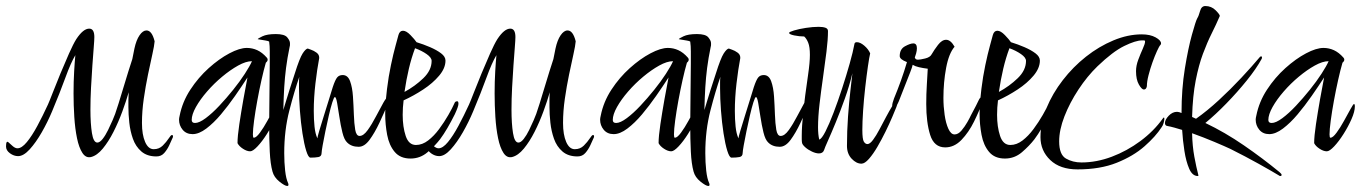

<svg xmlns="http://www.w3.org/2000/svg" viewBox="-63 -542 4515 637"><path d="M239 -21Q222 -17 210.5 -34.5Q199 -52 192.5 -83.5Q186 -115 183.5 -154Q181 -193 181 -232Q181 -271 183 -305Q185 -339 187 -359Q172 -334 154 -284.5Q136 -235 110 -173Q95 -137 75.5 -103Q56 -69 35.5 -46.5Q15 -24 -3 -24Q-17 -24 -30 -33.5Q-43 -43 -43 -56Q-43 -78 -34 -69Q-28 -63 -20 -56.5Q-12 -50 -5 -50Q9 -50 26 -70.5Q43 -91 61 -124.5Q79 -158 96 -195Q101 -206 112 -234.5Q123 -263 137.5 -298Q152 -333 166 -364.5Q180 -396 190 -412Q213 -447 233 -447Q250 -447 250 -419Q250 -410 248 -385Q246 -360 243.5 -325Q241 -290 239 -251.5Q237 -213 237 -178Q237 -132 242 -100.5Q247 -69 260 -69Q268 -69 277.5 -81Q287 -93 295.5 -110.5Q304 -128 310.5 -143Q317 -158 319 -164Q323 -175 330.5 -199Q338 -223 346.5 -251.5Q355 -280 363 -305.5Q371 -331 376 -346Q378 -355 379.5 -363.5Q381 -372 383 -381Q389 -409 400 -425Q411 -441 423 -441Q441 -441 450 -405Q449 -391 442.5 -362Q436 -333 428 -294.5Q420 -256 414 -214.5Q408 -173 408 -134Q408 -95 418.5 -71Q429 -47 447 -47Q465 -47 477 -59Q489 -71 496.5 -82.5Q504 -94 507 -94Q511 -94 511 -90Q511 -86 508 -81Q505 -74 498.5 -60Q492 -46 482 -34.5Q472 -23 456 -23Q425 -23 406 -39.5Q387 -56 378 -81.5Q369 -107 366 -135Q363 -163 363 -187Q363 -198 363 -210.5Q363 -223 364 -236Q356 -208 343 -172.5Q330 -137 313.5 -104.5Q297 -72 278 -49Q259 -26 239 -21Z M767 -40Q756 -40 743 -48.5Q730 -57 725 -67Q725 -90 731 -130Q737 -170 744.5 -212.5Q752 -255 758 -285Q740 -257 717 -224Q694 -191 670 -162.5Q646 -134 621.5 -115.5Q597 -97 576 -97Q555 -97 543 -111.5Q531 -126 531 -145Q531 -150 533 -158Q542 -204 568.5 -244.5Q595 -285 629.5 -316Q664 -347 698 -365Q732 -383 756 -383Q774 -383 790.5 -375.5Q807 -368 822 -351Q825 -348 825 -344Q825 -339 819 -334Q812 -310 804.5 -276.5Q797 -243 790.5 -207.5Q784 -172 780 -142Q776 -112 776 -96Q776 -85 779 -85Q787 -85 799.5 -102Q812 -119 824 -141Q836 -163 845.5 -180Q855 -197 857 -197Q860 -197 860 -189Q860 -172 849 -147Q838 -122 822.5 -97.5Q807 -73 791.5 -56.5Q776 -40 767 -40ZM584 -134Q598 -134 619.5 -150Q641 -166 664.5 -191Q688 -216 710.5 -244Q733 -272 749.5 -297.5Q766 -323 773 -339Q753 -339 727 -324.5Q701 -310 674 -287.5Q647 -265 624 -238.5Q601 -212 587 -187Q573 -162 573 -144Q573 -134 584 -134Z M890 75Q882 75 864 60.5Q846 46 841 27Q834 2 832 -39Q830 -80 830 -128Q830 -179 831 -232.5Q832 -286 832 -331Q832 -353 832 -371.5Q832 -390 830 -404Q828 -406 818.5 -407.5Q809 -409 800.5 -410.5Q792 -412 792 -412Q792 -414 807.5 -421.5Q823 -429 852 -429Q881 -429 890 -418Q899 -407 899 -399Q899 -396 899 -393Q899 -390 898 -387Q890 -348 886 -316.5Q882 -285 880 -252.5Q878 -220 877 -177Q878 -180 886.5 -208.5Q895 -237 915 -298Q931 -349 941 -364.5Q951 -380 958 -381Q960 -380 969 -377Q978 -374 987 -367.5Q996 -361 996 -351V-349Q989 -312 983.5 -265Q978 -218 978 -174Q978 -146 980.5 -122Q983 -98 990 -83Q990 -87 996.5 -109Q1003 -131 1012 -159.5Q1021 -188 1029 -214Q1037 -240 1041 -253Q1049 -277 1055.5 -285Q1062 -293 1074 -293Q1091 -293 1098.5 -272.5Q1106 -252 1108 -222Q1110 -192 1111 -162Q1112 -132 1115.5 -111.5Q1119 -91 1130 -91Q1143 -91 1157 -110.5Q1171 -130 1184.5 -156Q1198 -182 1209 -201.5Q1220 -221 1226 -221Q1229 -221 1229 -216Q1229 -212 1226 -203Q1212 -169 1196 -135Q1180 -101 1163 -78Q1146 -55 1127 -55Q1103 -55 1089 -69Q1079 -78 1073 -102.5Q1067 -127 1063 -154Q1059 -181 1055.5 -200.5Q1052 -220 1048 -220Q1045 -220 1039.5 -202.5Q1034 -185 1028 -159Q1022 -133 1016.5 -106.5Q1011 -80 1007.5 -60Q1004 -40 1004 -35Q1004 -23 993.5 -21Q983 -19 967 -19Q960 -19 953 -41.5Q946 -64 940.5 -99.5Q935 -135 932 -175Q929 -215 929 -249Q929 -260 929 -269.5Q929 -279 930 -287Q914 -241 897 -175.5Q880 -110 880 -34Q880 -3 883 24Q886 51 893 66Q894 68 894 71Q894 75 890 75Z M1299 -16Q1265 -16 1246.5 -38Q1228 -60 1221.5 -94.5Q1215 -129 1215 -164Q1215 -188 1217 -209.5Q1219 -231 1221 -247Q1226 -288 1234 -326Q1242 -364 1249.5 -391Q1257 -418 1259 -426Q1263 -440 1274 -440Q1285 -440 1299 -425.5Q1313 -411 1319 -402Q1342 -395 1364 -385.5Q1386 -376 1400.5 -365Q1415 -354 1415 -341Q1415 -316 1394 -291Q1373 -266 1341 -245Q1309 -224 1276 -209Q1273 -185 1273 -161Q1273 -121 1283 -91Q1293 -61 1317 -61Q1338 -61 1357.5 -76Q1377 -91 1394 -114Q1411 -137 1424.5 -160.5Q1438 -184 1445 -200Q1447 -206 1454 -206Q1458 -206 1458 -197.5Q1458 -189 1446 -163Q1434 -139 1421.5 -117.5Q1409 -96 1397 -80Q1380 -58 1355.5 -37Q1331 -16 1299 -16ZM1279 -237Q1314 -256 1341.5 -282.5Q1369 -309 1369 -340Q1369 -351 1352.5 -362.5Q1336 -374 1314 -382Q1302 -350 1293.5 -314Q1285 -278 1279 -237Z M1636 -21Q1619 -17 1607.5 -34.5Q1596 -52 1589.5 -83.5Q1583 -115 1580.5 -154Q1578 -193 1578 -232Q1578 -271 1580 -305Q1582 -339 1584 -359Q1569 -334 1551 -284.5Q1533 -235 1507 -173Q1492 -137 1472.5 -103Q1453 -69 1432.5 -46.5Q1412 -24 1394 -24Q1380 -24 1367 -33.5Q1354 -43 1354 -56Q1354 -78 1363 -69Q1369 -63 1377 -56.5Q1385 -50 1392 -50Q1406 -50 1423 -70.5Q1440 -91 1458 -124.5Q1476 -158 1493 -195Q1498 -206 1509 -234.5Q1520 -263 1534.5 -298Q1549 -333 1563 -364.5Q1577 -396 1587 -412Q1610 -447 1630 -447Q1647 -447 1647 -419Q1647 -410 1645 -385Q1643 -360 1640.5 -325Q1638 -290 1636 -251.5Q1634 -213 1634 -178Q1634 -132 1639 -100.5Q1644 -69 1657 -69Q1665 -69 1674.5 -81Q1684 -93 1692.5 -110.5Q1701 -128 1707.5 -143Q1714 -158 1716 -164Q1720 -175 1727.5 -199Q1735 -223 1743.5 -251.5Q1752 -280 1760 -305.5Q1768 -331 1773 -346Q1775 -355 1776.5 -363.5Q1778 -372 1780 -381Q1786 -409 1797 -425Q1808 -441 1820 -441Q1838 -441 1847 -405Q1846 -391 1839.5 -362Q1833 -333 1825 -294.5Q1817 -256 1811 -214.5Q1805 -173 1805 -134Q1805 -95 1815.5 -71Q1826 -47 1844 -47Q1862 -47 1874 -59Q1886 -71 1893.5 -82.5Q1901 -94 1904 -94Q1908 -94 1908 -90Q1908 -86 1905 -81Q1902 -74 1895.5 -60Q1889 -46 1879 -34.5Q1869 -23 1853 -23Q1822 -23 1803 -39.5Q1784 -56 1775 -81.5Q1766 -107 1763 -135Q1760 -163 1760 -187Q1760 -198 1760 -210.5Q1760 -223 1761 -236Q1753 -208 1740 -172.5Q1727 -137 1710.5 -104.5Q1694 -72 1675 -49Q1656 -26 1636 -21Z M2164 -40Q2153 -40 2140 -48.5Q2127 -57 2122 -67Q2122 -90 2128 -130Q2134 -170 2141.5 -212.5Q2149 -255 2155 -285Q2137 -257 2114 -224Q2091 -191 2067 -162.5Q2043 -134 2018.5 -115.5Q1994 -97 1973 -97Q1952 -97 1940 -111.5Q1928 -126 1928 -145Q1928 -150 1930 -158Q1939 -204 1965.5 -244.5Q1992 -285 2026.5 -316Q2061 -347 2095 -365Q2129 -383 2153 -383Q2171 -383 2187.5 -375.5Q2204 -368 2219 -351Q2222 -348 2222 -344Q2222 -339 2216 -334Q2209 -310 2201.5 -276.5Q2194 -243 2187.5 -207.5Q2181 -172 2177 -142Q2173 -112 2173 -96Q2173 -85 2176 -85Q2184 -85 2196.5 -102Q2209 -119 2221 -141Q2233 -163 2242.5 -180Q2252 -197 2254 -197Q2257 -197 2257 -189Q2257 -172 2246 -147Q2235 -122 2219.5 -97.5Q2204 -73 2188.5 -56.5Q2173 -40 2164 -40ZM1981 -134Q1995 -134 2016.5 -150Q2038 -166 2061.5 -191Q2085 -216 2107.5 -244Q2130 -272 2146.5 -297.5Q2163 -323 2170 -339Q2150 -339 2124 -324.5Q2098 -310 2071 -287.5Q2044 -265 2021 -238.5Q1998 -212 1984 -187Q1970 -162 1970 -144Q1970 -134 1981 -134Z M2287 75Q2279 75 2261 60.5Q2243 46 2238 27Q2231 2 2229 -39Q2227 -80 2227 -128Q2227 -179 2228 -232.5Q2229 -286 2229 -331Q2229 -353 2229 -371.5Q2229 -390 2227 -404Q2225 -406 2215.5 -407.5Q2206 -409 2197.5 -410.5Q2189 -412 2189 -412Q2189 -414 2204.5 -421.5Q2220 -429 2249 -429Q2278 -429 2287 -418Q2296 -407 2296 -399Q2296 -396 2296 -393Q2296 -390 2295 -387Q2287 -348 2283 -316.5Q2279 -285 2277 -252.5Q2275 -220 2274 -177Q2275 -180 2283.5 -208.5Q2292 -237 2312 -298Q2328 -349 2338 -364.5Q2348 -380 2355 -381Q2357 -380 2366 -377Q2375 -374 2384 -367.5Q2393 -361 2393 -351V-349Q2386 -312 2380.5 -265Q2375 -218 2375 -174Q2375 -146 2377.5 -122Q2380 -98 2387 -83Q2387 -87 2393.5 -109Q2400 -131 2409 -159.5Q2418 -188 2426 -214Q2434 -240 2438 -253Q2446 -277 2452.5 -285Q2459 -293 2471 -293Q2488 -293 2495.5 -272.5Q2503 -252 2505 -222Q2507 -192 2508 -162Q2509 -132 2512.5 -111.5Q2516 -91 2527 -91Q2540 -91 2554 -110.5Q2568 -130 2581.5 -156Q2595 -182 2606 -201.5Q2617 -221 2623 -221Q2626 -221 2626 -216Q2626 -212 2623 -203Q2609 -169 2593 -135Q2577 -101 2560 -78Q2543 -55 2524 -55Q2500 -55 2486 -69Q2476 -78 2470 -102.5Q2464 -127 2460 -154Q2456 -181 2452.5 -200.5Q2449 -220 2445 -220Q2442 -220 2436.5 -202.5Q2431 -185 2425 -159Q2419 -133 2413.5 -106.5Q2408 -80 2404.5 -60Q2401 -40 2401 -35Q2401 -23 2390.5 -21Q2380 -19 2364 -19Q2357 -19 2350 -41.5Q2343 -64 2337.5 -99.5Q2332 -135 2329 -175Q2326 -215 2326 -249Q2326 -260 2326 -269.5Q2326 -279 2327 -287Q2311 -241 2294 -175.5Q2277 -110 2277 -34Q2277 -3 2280 24Q2283 51 2290 66Q2291 68 2291 71Q2291 75 2287 75Z M2795 1Q2778 1 2762.5 -15.5Q2747 -32 2747 -58Q2747 -107 2750.5 -155.5Q2754 -204 2758.5 -242.5Q2763 -281 2765 -299Q2755 -257 2740 -215Q2725 -173 2710 -136.5Q2695 -100 2684 -75.5Q2673 -51 2671 -44Q2667 -33 2654 -33Q2644 -33 2631 -39Q2618 -45 2608.5 -53.5Q2599 -62 2598 -68Q2597 -73 2597 -79.5Q2597 -86 2597 -93Q2597 -122 2602 -170.5Q2607 -219 2618 -294Q2624 -335 2624 -360Q2624 -386 2618.5 -400Q2613 -414 2605 -421Q2589 -421 2572 -424.5Q2555 -428 2555 -433Q2555 -436 2571.5 -441Q2588 -446 2611 -449.5Q2634 -453 2653 -453Q2667 -453 2675.5 -450Q2684 -447 2684 -439Q2684 -411 2679 -370.5Q2674 -330 2667.5 -285Q2661 -240 2656 -197Q2651 -154 2651 -120Q2651 -108 2652 -97.5Q2653 -87 2655 -79Q2663 -81 2675.5 -105.5Q2688 -130 2702.5 -168Q2717 -206 2731 -249Q2745 -292 2756 -331Q2767 -370 2772 -397Q2773 -402 2780 -402Q2791 -402 2804.5 -390.5Q2818 -379 2824 -365Q2821 -353 2816.5 -322Q2812 -291 2807.5 -251.5Q2803 -212 2800.5 -174.5Q2798 -137 2798 -111Q2798 -80 2803 -72Q2808 -64 2815 -64Q2823 -64 2833.5 -78Q2844 -92 2855 -113Q2866 -134 2877 -154.5Q2888 -175 2896.5 -189Q2905 -203 2910 -203Q2914 -203 2914 -198Q2914 -195 2911 -187Q2907 -177 2897.5 -154.5Q2888 -132 2875 -105.5Q2862 -79 2848 -55Q2834 -31 2820 -15Q2806 1 2795 1Z M3073 -53Q3036 -53 3023 -94.5Q3010 -136 3010 -197Q3010 -230 3012 -261.5Q3014 -293 3015 -314Q2999 -316 2986 -319Q2973 -322 2965 -327Q2964 -321 2956.5 -301.5Q2949 -282 2939 -257Q2929 -232 2919 -206Q2910 -184 2901 -184Q2897 -184 2897 -191Q2897 -199 2903 -215Q2915 -244 2926 -274.5Q2937 -305 2946 -336Q2922 -345 2922 -356Q2922 -379 2939.5 -388.5Q2957 -398 2967 -398Q2979 -398 2979 -382Q2979 -374 2976.5 -365Q2974 -356 2972 -351Q2972 -351 2974 -347.5Q2976 -344 2983 -344Q2990 -344 3006.5 -348Q3023 -352 3028 -362Q3036 -376 3049 -393Q3062 -410 3076 -410Q3091 -410 3104 -387Q3085 -365 3076 -317Q3067 -269 3067 -217Q3067 -189 3071 -161Q3075 -133 3083.5 -114.5Q3092 -96 3104 -96Q3116 -96 3127 -109Q3138 -122 3146.5 -137Q3155 -152 3158 -159Q3179 -198 3184 -209.5Q3189 -221 3197 -221Q3200 -221 3200 -217Q3200 -215 3198 -207Q3186 -174 3168.5 -138.5Q3151 -103 3127 -78Q3103 -53 3073 -53Z M3271 -16Q3237 -16 3218.5 -38Q3200 -60 3193.5 -94.5Q3187 -129 3187 -164Q3187 -188 3189 -209.5Q3191 -231 3193 -247Q3198 -288 3206 -326Q3214 -364 3221.5 -391Q3229 -418 3231 -426Q3235 -440 3246 -440Q3257 -440 3271 -425.5Q3285 -411 3291 -402Q3314 -395 3336 -385.5Q3358 -376 3372.5 -365Q3387 -354 3387 -341Q3387 -316 3366 -291Q3345 -266 3313 -245Q3281 -224 3248 -209Q3245 -185 3245 -161Q3245 -121 3255 -91Q3265 -61 3289 -61Q3310 -61 3329.5 -76Q3349 -91 3366 -114Q3383 -137 3396.5 -160.5Q3410 -184 3417 -200Q3419 -206 3426 -206Q3430 -206 3430 -197.5Q3430 -189 3418 -163Q3406 -139 3393.5 -117.5Q3381 -96 3369 -80Q3352 -58 3327.5 -37Q3303 -16 3271 -16ZM3251 -237Q3286 -256 3313.5 -282.5Q3341 -309 3341 -340Q3341 -351 3324.5 -362.5Q3308 -374 3286 -382Q3274 -350 3265.5 -314Q3257 -278 3251 -237Z M3512 20Q3454 20 3421.5 -11Q3389 -42 3389 -87Q3389 -135 3409 -183.5Q3429 -232 3463 -276Q3497 -320 3540 -354Q3583 -388 3631 -408Q3679 -428 3725 -428Q3753 -428 3771 -418Q3789 -408 3789 -398Q3789 -395 3787 -393Q3783 -389 3775.5 -372.5Q3768 -356 3760.5 -335Q3753 -314 3747.5 -292.5Q3742 -271 3742 -256Q3740 -245 3732 -245Q3725 -245 3715.5 -261.5Q3706 -278 3706 -306Q3706 -324 3713.5 -344Q3721 -364 3728.5 -380.5Q3736 -397 3736 -404Q3736 -408 3732.5 -408Q3729 -408 3726 -408Q3705 -408 3667 -389.5Q3629 -371 3578 -322Q3544 -289 3515 -245Q3486 -201 3468.5 -156Q3451 -111 3451 -73Q3451 -29 3473.5 -16Q3496 -3 3525 -3Q3575 -3 3625.5 -22Q3676 -41 3720.5 -74Q3765 -107 3795 -149Q3796 -151 3797 -151.5Q3798 -152 3798 -152Q3800 -152 3800 -148Q3800 -143 3797.5 -134Q3795 -125 3791 -120Q3771 -89 3734 -56.5Q3697 -24 3642 -2Q3587 20 3512 20Z M3911 42Q3893 42 3882.5 18Q3872 -6 3866.5 -41.5Q3861 -77 3859 -111Q3846 -115 3833.5 -118.5Q3821 -122 3810 -124Q3802 -125 3802 -134Q3802 -145 3814.5 -158Q3827 -171 3842 -171L3849 -170L3857 -167V-168Q3857 -247 3868 -314.5Q3879 -382 3891.5 -427Q3904 -472 3909 -481Q3914 -489 3918.5 -505.5Q3923 -522 3936 -522Q3956 -522 3970 -508Q3984 -494 3984 -489Q3972 -461 3957 -431Q3942 -401 3928 -363.5Q3914 -326 3904 -275Q3894 -224 3892 -154L3905 -148Q3942 -174 3981 -210Q4020 -246 4055.5 -284Q4091 -322 4117 -353Q4119 -355 4121 -355Q4124 -355 4124 -351Q4124 -349 4123 -347Q4105 -314 4073.5 -275Q4042 -236 4006 -199Q3970 -162 3936 -134Q4001 -103 4063.5 -60Q4126 -17 4182 29Q4189 35 4189 38Q4189 42 4185 42Q4182 42 4180 40Q4157 26 4113 1.5Q4069 -23 4019 -48Q4002 -56 3966.5 -71Q3931 -86 3892 -100Q3893 -57 3899.5 -22Q3906 13 3913 40Q3913 42 3911 42Z M4339 -40Q4328 -40 4315 -48.5Q4302 -57 4297 -67Q4297 -90 4303 -130Q4309 -170 4316.5 -212.5Q4324 -255 4330 -285Q4312 -257 4289 -224Q4266 -191 4242 -162.5Q4218 -134 4193.5 -115.5Q4169 -97 4148 -97Q4127 -97 4115 -111.5Q4103 -126 4103 -145Q4103 -150 4105 -158Q4114 -204 4140.5 -244.5Q4167 -285 4201.5 -316Q4236 -347 4270 -365Q4304 -383 4328 -383Q4346 -383 4362.5 -375.5Q4379 -368 4394 -351Q4397 -348 4397 -344Q4397 -339 4391 -334Q4384 -310 4376.5 -276.5Q4369 -243 4362.5 -207.5Q4356 -172 4352 -142Q4348 -112 4348 -96Q4348 -85 4351 -85Q4359 -85 4371.5 -102Q4384 -119 4396 -141Q4408 -163 4417.5 -180Q4427 -197 4429 -197Q4432 -197 4432 -189Q4432 -172 4421 -147Q4410 -122 4394.5 -97.5Q4379 -73 4363.5 -56.5Q4348 -40 4339 -40ZM4156 -134Q4170 -134 4191.5 -150Q4213 -166 4236.5 -191Q4260 -216 4282.5 -244Q4305 -272 4321.5 -297.5Q4338 -323 4345 -339Q4325 -339 4299 -324.5Q4273 -310 4246 -287.5Q4219 -265 4196 -238.5Q4173 -212 4159 -187Q4145 -162 4145 -144Q4145 -134 4156 -134Z"/></svg>

Font: Comforter
Style: Regular
Weight: 400
Designer: Robert E. Leuschke
Foundry: Robert E. Leuschke
Version: Version 1.013; ttfautohint (v1.8.3)